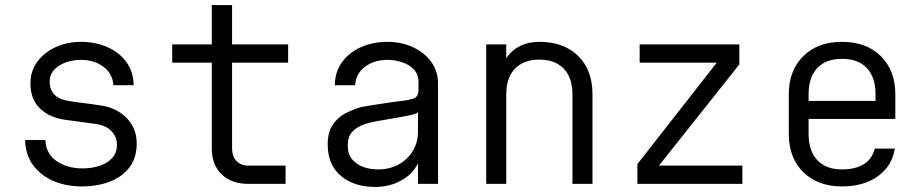

<svg xmlns="http://www.w3.org/2000/svg" viewBox="-20 -725 3640 757"><path d="M303 10Q239 10 188.5 -12.5Q138 -35 109 -76Q80 -117 79 -173H159Q161 -119 203 -90Q245 -61 306 -61Q341 -61 372 -71Q403 -81 422 -101.5Q441 -122 441 -154Q441 -186 418.5 -209Q396 -232 353 -237Q323 -241 294 -245Q265 -249 235 -253Q174 -262 137 -298Q100 -334 100 -396Q100 -445 127.5 -482Q155 -519 200 -539.5Q245 -560 299 -560Q357 -560 404 -539Q451 -518 478.5 -480Q506 -442 507 -389H427Q424 -435 387.5 -462Q351 -489 299 -489Q269 -489 241 -479.5Q213 -470 194.5 -451Q176 -432 176 -403Q176 -336 257 -326Q280 -322 310 -318.5Q340 -315 379 -309Q442 -299 480.5 -258.5Q519 -218 519 -160Q519 -102 490 -64.5Q461 -27 412 -8.5Q363 10 303 10Z M960 0Q893 0 854 -37.5Q815 -75 815 -140V-478H659V-550H815V-705H895V-550H1116V-478H895V-140Q895 -108 912.5 -90Q930 -72 960 -72H1106V0Z M1458 12Q1376 12 1324 -31.5Q1272 -75 1272 -156Q1272 -202 1290.5 -231Q1309 -260 1339 -276.5Q1369 -293 1404 -303Q1425 -307 1454.5 -311.5Q1484 -316 1514 -320.5Q1544 -325 1565 -327Q1590 -330 1610 -336.5Q1630 -343 1630 -370V-403Q1630 -432 1612 -451Q1594 -470 1566 -479.5Q1538 -489 1508 -489Q1456 -489 1419.5 -462Q1383 -435 1380 -389H1300Q1301 -442 1328.5 -480Q1356 -518 1403 -539Q1450 -560 1508 -560Q1562 -560 1607 -539.5Q1652 -519 1679.5 -482Q1707 -445 1707 -396V0H1628V-81Q1607 -38 1561.5 -13Q1516 12 1458 12ZM1470 -57Q1517 -57 1552.5 -77Q1588 -97 1608 -130.5Q1628 -164 1628 -206V-282Q1621 -276 1595.5 -270.5Q1570 -265 1536.5 -259.5Q1503 -254 1470 -248Q1437 -242 1416 -235Q1386 -224 1368.5 -205Q1351 -186 1351 -151Q1351 -117 1368.5 -96.5Q1386 -76 1413 -66.5Q1440 -57 1470 -57Z M1897 0V-550H1976V-496Q2021 -560 2106 -560Q2203 -560 2259.5 -504.5Q2316 -449 2316 -353V0H2237V-353Q2237 -419 2202.5 -454.5Q2168 -490 2106 -490Q2045 -490 2010.5 -454.5Q1976 -419 1976 -353V0Z M2493 0V-78L2806 -478H2502V-550H2895V-471L2578 -72H2907V0Z M3300 10Q3204 10 3147 -46.5Q3090 -103 3090 -197V-353Q3090 -447 3147 -503.5Q3204 -560 3300 -560Q3396 -560 3453 -503.5Q3510 -447 3510 -353V-256H3168V-197Q3168 -130 3202.5 -93.5Q3237 -57 3300 -57Q3353 -57 3386 -78Q3419 -99 3429 -139H3508Q3497 -70 3441 -30Q3385 10 3300 10ZM3168 -327H3432V-353Q3432 -420 3398 -456.5Q3364 -493 3300 -493Q3236 -493 3202 -456.5Q3168 -420 3168 -353Z"/></svg>

Font: Tiny Light
Style: Regular
Weight: 300
Monospace: yes
Designer: Philipp Nurullin, Konstantin Bulenkov
Foundry: JetBrains
Version: Version 2.251; ttfautohint (v1.8.4.7-5d5b)